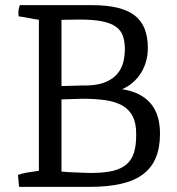

<svg xmlns="http://www.w3.org/2000/svg" viewBox="-20 -727 688 747"><path d="M49.8 -46.4Q68.4 -53.2 89.8 -56.4Q111.3 -59.6 131.3 -62.5V-649.9L52.7 -663.6Q51.8 -666 51.8 -671.6Q51.8 -677.2 51.8 -680.7Q51.8 -688 53.7 -695.8Q55.7 -703.6 57.6 -707H336.9Q396 -707 437.7 -696.8Q479.5 -686.5 505.4 -665.8Q531.2 -645 543.2 -613.8Q555.2 -582.5 555.2 -540Q555.2 -513.2 548.3 -488.5Q541.5 -463.9 528.3 -442.9Q515.1 -421.9 496.6 -405.8Q478 -389.6 454.6 -379.9Q526.9 -369.1 564.7 -326.2Q602.5 -283.2 602.5 -207Q602.5 -152.8 586.4 -113.8Q570.3 -74.7 536.9 -49.3Q503.4 -23.9 451.7 -12Q399.9 0 329.1 0H54.2ZM303.7 -394.5H321.8Q364.3 -396 392.1 -408.2Q419.9 -420.4 436.3 -439.7Q452.6 -459 459.2 -483.6Q465.8 -508.3 465.8 -535.2Q465.8 -564.9 458.3 -586.9Q450.7 -608.9 430.9 -623Q411.1 -637.2 377.2 -644Q343.3 -650.9 290.5 -650.9L219.2 -649.9V-392.1ZM242.2 -57.6Q267.6 -56.2 283.9 -55.7Q300.3 -55.2 311 -54.7Q321.8 -54.2 328.6 -54.2Q335.4 -54.2 341.3 -54.2Q388.7 -54.7 420.9 -62.7Q453.1 -70.8 472.9 -88.1Q492.7 -105.5 501.2 -132.8Q509.8 -160.2 509.8 -199.7V-207Q509.8 -248.5 496.1 -274.9Q482.4 -301.3 455.8 -316.4Q429.2 -331.5 390.4 -337.2Q351.6 -342.8 301.3 -342.8L219.2 -340.3V-59.6Z"/></svg>

Font: Fjord
Style: One
Weight: 400
Designer: Viktoriya Grabowska
Foundry: Viktoriya Grabowska
Version: Version 1.002